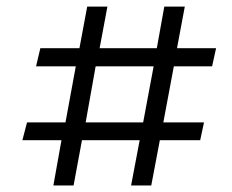

<svg xmlns="http://www.w3.org/2000/svg" viewBox="-20 -570 714 590"><path d="M144 0 168.9 -139.2H48.8L63 -193.8H181.2L212.9 -366.2H90.8L104 -421.9H224.1L248 -549.8H310.1L286.1 -421.9H461.9L484.9 -549.8H547.9L523.9 -421.9H644L631.8 -366.2H514.2L481.9 -193.8H606.9L595.2 -139.2H471.2L444.8 0H382.8L409.2 -139.2H231.9L206.1 0ZM273.9 -366.2 243.2 -193.8H419.9L452.1 -366.2Z"/></svg>

Font: Literata Book Medium
Style: Italic
Weight: 500
Italic angle: -3°
Designer: Latin by Veronika Burian and Jose Scaglione. Greek by Irene Vlachou. Cyrillic by Vera Evstafieva
Foundry: TypeTogether
Version: Version 1.003;PS 001.003;hotconv 1.0.88;makeotf.lib2.5.64775